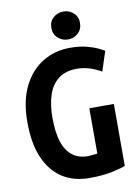

<svg xmlns="http://www.w3.org/2000/svg" viewBox="-99 -977 759 1056"><g transform="rotate(-10 280.0 -448.5)"><path d="M314 15Q227 15 163.5 -25.5Q100 -66 65 -146.5Q30 -227 30 -347Q30 -466 70.5 -546.5Q111 -627 179 -668Q247 -709 330 -709Q385 -709 423 -699Q461 -689 485 -677.5Q509 -666 520 -659L484 -549Q459 -565 423 -577Q387 -589 349 -589Q285 -589 245.5 -558.5Q206 -528 188 -473.5Q170 -419 170 -347Q170 -265 187.5 -211.5Q205 -158 240 -131.5Q275 -105 325 -105Q336 -105 351 -107Q366 -109 379 -110V-363H516V-17Q492 -7 439.5 4Q387 15 314 15ZM330 -756Q298 -756 274 -777.5Q250 -799 250 -834Q250 -870 274 -891Q298 -912 330 -912Q362 -912 386 -891Q410 -870 410 -835Q410 -799 386 -777.5Q362 -756 330 -756Z"/></g></svg>

Font: Ubuntu Sans Mono
Style: Regular
Weight: 400
Monospace: yes
Designer: Dalton Maag Ltd
Foundry: Dalton Maag Ltd
Version: Version 1.006